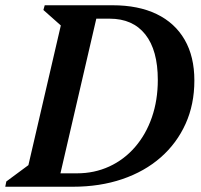

<svg xmlns="http://www.w3.org/2000/svg" viewBox="-46 -710 764 730"><path d="M132 0V-51H247Q313 -51 369.5 -77Q426 -103 467.5 -151Q509 -199 531.5 -264Q554 -329 554 -406Q554 -519 506.5 -579Q459 -639 371 -639H267V-690H382Q480 -690 549.5 -656.5Q619 -623 656 -559Q693 -495 693 -404Q693 -313 659.5 -239Q626 -165 565 -111.5Q504 -58 419 -29Q334 0 231 0ZM-26 0 -22 -20 101 -111 52 -39 194 -651 225 -578 119 -672 124 -690H332L172 0Z"/></svg>

Font: Platypi Light Medium
Style: Italic
Weight: 500
Italic angle: -13°
Version: Version 1.200